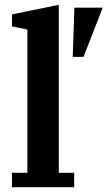

<svg xmlns="http://www.w3.org/2000/svg" viewBox="-20 -780 448 800"><path d="M30 -60H94V-657L30 -670V-720L225 -760V-60H289V0H30ZM290 -748H408L328 -543H283Z"/></svg>

Font: IBM Plex Serif SemiBold
Style: Regular
Weight: 600
Designer: Mike Abbink, Paul van der Laan, Pieter van Rosmalen
Foundry: Bold Monday
Version: Version 2.5